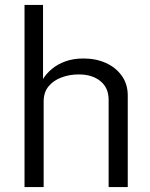

<svg xmlns="http://www.w3.org/2000/svg" viewBox="-20 -763 612 783"><path d="M80 0V-743H155.5V-441Q169 -463 191.8 -482Q214.5 -501 246.8 -512.8Q279 -524.5 320.5 -524.5Q371.5 -524.5 412.2 -506Q453 -487.5 477 -453.5Q501 -419.5 501 -373.5V0H423V-356Q423 -405 389.5 -432.2Q356 -459.5 301 -459.5Q263.5 -459.5 230.8 -447.2Q198 -435 178 -410.8Q158 -386.5 158 -349V0Z"/></svg>

Font: Public Sans Light
Style: Regular
Weight: 300
Designer: The Public Sans Project Authors: Dan O. Williams and USWDS (Libre Franklin designed by Pablo Impallari and Rodrigo Fuenz
Version: Version 1.007